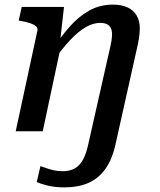

<svg xmlns="http://www.w3.org/2000/svg" viewBox="-20 -568 691 831"><path d="M48 0H165L246 -380L240 -388L257 -538H74L61 -479L72 -477Q95 -473 111 -467.5Q127 -462 135.5 -454.5Q144 -447 142 -436ZM363 52Q354 96 339.5 122.5Q325 149 303.5 161Q282 173 251 173Q230 173 212.5 169Q195 165 180 159.5Q165 154 155 151L139 220Q154 227 185.5 235Q217 243 260 243Q317 243 361 224.5Q405 206 435.5 164Q466 122 481 52L571 -351Q578 -379 581.5 -402.5Q585 -426 585 -446Q585 -477 572 -500Q559 -523 533 -535.5Q507 -548 469 -548Q413 -548 367.5 -523Q322 -498 282.5 -453.5Q243 -409 203 -349L215 -310Q252 -361 285.5 -396.5Q319 -432 351 -450.5Q383 -469 414 -469Q441 -469 453 -456Q465 -443 465 -421Q465 -408 462.5 -392Q460 -376 454 -351Z"/></svg>

Font: Roboto Serif Medium
Style: Italic
Weight: 500
Italic angle: -10°
Designer: Greg Gazdowicz
Foundry: Commercial Type
Version: Version 1.008